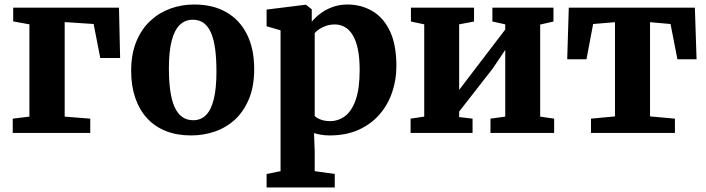

<svg xmlns="http://www.w3.org/2000/svg" viewBox="-20 -590 3133 852"><path d="M36.5 0V-63.5L110.5 -72.5V-482L38.5 -495V-556H508L513 -332.5H425L395.5 -483.5L267 -492V-72.5L380.5 -63.5V0Z M562 -275.5Q562 -350 584.8 -405.2Q607.5 -460.5 646.5 -497Q685.5 -533.5 735.8 -551.8Q786 -570 841.5 -570Q925.5 -570 985 -535.5Q1044.5 -501 1076.2 -437Q1108 -373 1108 -283.5Q1108 -207.5 1085.2 -152Q1062.5 -96.5 1023.5 -60.2Q984.5 -24 934 -6.5Q883.5 11 828 11Q765.5 11 716.2 -8.5Q667 -28 632.8 -65.2Q598.5 -102.5 580.2 -155.8Q562 -209 562 -275.5ZM837.5 -56.5Q871.5 -56.5 894.2 -79.5Q917 -102.5 928.8 -150.2Q940.5 -198 940.5 -272Q940.5 -327.5 935 -370.5Q929.5 -413.5 917 -443Q904.5 -472.5 884.5 -487.5Q864.5 -502.5 835.5 -502.5Q801.5 -502.5 777.8 -479.5Q754 -456.5 741.8 -409Q729.5 -361.5 729.5 -287Q729.5 -231 735.5 -188Q741.5 -145 754.5 -115.8Q767.5 -86.5 788 -71.5Q808.5 -56.5 837.5 -56.5Z M1163 242V182L1225 169.5V-455.5L1163 -473.5V-547.5L1336 -569H1338L1363.5 -548.5V-493.5Q1377.5 -511.5 1400.8 -529.2Q1424 -547 1454.8 -558.5Q1485.5 -570 1522 -570Q1581 -570 1630.2 -542.2Q1679.5 -514.5 1709.2 -454.2Q1739 -394 1739 -296Q1739 -235.5 1720 -180Q1701 -124.5 1663.5 -81.5Q1626 -38.5 1570.8 -13.8Q1515.5 11 1442 11Q1424 11 1404.2 7.8Q1384.5 4.5 1373.5 0.5L1376.5 82V169.5L1465.5 182V242ZM1445 -52.5Q1481 -52.5 1510.8 -74.5Q1540.5 -96.5 1558.2 -146.2Q1576 -196 1576 -279.5Q1576 -333.5 1568 -371.8Q1560 -410 1545 -434.5Q1530 -459 1509.8 -470.2Q1489.5 -481.5 1466 -481.5Q1446 -481.5 1428.5 -475.8Q1411 -470 1397.5 -461.2Q1384 -452.5 1376.5 -443V-75.5Q1383.5 -67 1402 -59.8Q1420.5 -52.5 1445 -52.5Z M1802 0V-63.5L1862.5 -72.5V-482L1803.5 -494.5V-556H2083.5V-494.5L2017.5 -482V-191L2073.5 -264.5L2222 -459V-482L2165 -494.5V-556H2436V-494.5L2377 -481V-72.5L2439 -63.5V0H2156.5V-63.5L2222 -72.5V-368.5L2166.5 -286L2017.5 -95V-70.5L2077 -63.5V0Z M2602.5 0V-63.5L2709 -73.5V-491.5L2612 -483.5L2582.5 -327H2497L2504 -556H3063.5L3071 -327H2986L2955.5 -483.5L2864.5 -491.5V-73.5L2975 -63.5V0Z"/></svg>

Font: Merriweather ExtraBold
Style: Regular
Weight: 800
Version: Version 2.100